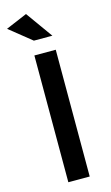

<svg xmlns="http://www.w3.org/2000/svg" viewBox="-151 -974 592 1024"><g transform="rotate(-15 145.0 -462.5)"><path d="M92 0V-700H210V0ZM110 -777 -12 -875 106 -925 212 -777Z"/></g></svg>

Font: Sapa
Style: Regular
Weight: 400
Version: Version 1.20 June 8, 2016